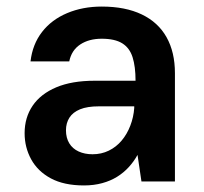

<svg xmlns="http://www.w3.org/2000/svg" viewBox="-20 -553 621 585"><path d="M236 12Q175 12 135 -9.5Q95 -31 75 -67.5Q55 -104 55 -147Q55 -195 79.5 -231Q104 -267 151.5 -287Q199 -307 268 -307H393Q393 -350 384 -378.5Q375 -407 352.5 -421Q330 -435 290 -435Q251 -435 224.5 -417.5Q198 -400 191 -366H73Q79 -418 108 -455.5Q137 -493 184.5 -513Q232 -533 290 -533Q362 -533 412 -509Q462 -485 487.5 -439.5Q513 -394 513 -330V0H411L399 -81Q388 -61 372.5 -44Q357 -27 337 -14.5Q317 -2 291.5 5Q266 12 236 12ZM262 -83Q289 -83 311.5 -94Q334 -105 350.5 -124.5Q367 -144 377 -170Q387 -196 389 -224V-229H281Q246 -229 224 -220Q202 -211 191.5 -194.5Q181 -178 181 -156Q181 -133 191 -116.5Q201 -100 219.5 -91.5Q238 -83 262 -83Z"/></svg>

Font: DM Sans 10pt SemiBold
Style: Regular
Weight: 600
Version: Version 4.004;gftools[0.9.30]